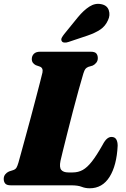

<svg xmlns="http://www.w3.org/2000/svg" viewBox="-22 -971 658 1006"><path d="M350 0H35Q13 0 5.2 -9.5Q-2.5 -19 -2.5 -33.5Q-2.5 -47.5 5.5 -57.5Q13.5 -67.5 25 -72.5L48 -80Q59 -84 64 -92Q69 -100 74.5 -118.5Q79 -134.5 89 -171Q99 -207.5 112.2 -255.8Q125.5 -304 139.5 -356.2Q153.5 -408.5 166 -456.5Q178.5 -504.5 187.8 -540.2Q197 -576 200.5 -591Q205 -615 187 -622L165.5 -629.5Q144.5 -640.5 144.5 -660.5Q144.5 -678 155.5 -689Q166.5 -700 188 -700H453Q475.5 -700 483 -690.5Q490.5 -681 490.5 -666.5Q490.5 -652.5 482.5 -642.5Q474.5 -632.5 464 -627.5L440.5 -620.5Q431 -616.5 425.5 -609.8Q420 -603 414.5 -585Q404.5 -552 390 -499.5Q375.5 -447 360 -387.8Q344.5 -328.5 330.8 -273.8Q317 -219 307.2 -179.5Q297.5 -140 295 -128.5Q288 -94 299 -80.8Q310 -67.5 336.5 -67.5H359Q388 -67.5 411.5 -80.5Q435 -93.5 459.5 -124.8Q484 -156 515 -211Q527.5 -235 538.8 -244.2Q550 -253.5 562 -253.5Q579.5 -253.5 587 -241Q594.5 -228.5 594.5 -207.5Q589.5 -104 552 -44.2Q514.5 15.5 448 15.5Q425 15.5 405.8 7.8Q386.5 0 350 0ZM386 -880.5Q416 -917 446.5 -936.5Q477 -956 509 -949Q539.5 -943 548 -917.2Q556.5 -891.5 544 -865.5Q530.5 -834.5 504 -816.5Q477.5 -798.5 436.5 -784.5L336.5 -751Q325.5 -747 315 -748Q304.5 -749 301 -756.5Q297 -764.5 301.8 -773.5Q306.5 -782.5 314.5 -792.5Z"/></svg>

Font: Fraunces 72pt Soft Black
Style: Italic
Weight: 900
Italic angle: -16°
Version: Version 1.000;[b76b70a41]